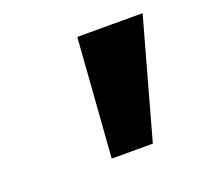

<svg xmlns="http://www.w3.org/2000/svg" viewBox="-59 -764 387 373"><g transform="rotate(-20 134.0 -577.5)"><path d="M115 -455H200L268 -700H133Z"/></g></svg>

Font: Scada
Style: Bold Italic
Weight: 700
Designer: Jovanny Lemonad
Foundry: Jovanny Lemonad
Version: Version 3.005